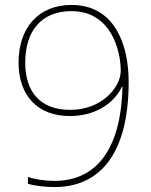

<svg xmlns="http://www.w3.org/2000/svg" viewBox="-20 -744 610 776"><path d="M500 -413C500 -568 441 -724 269 -724C133 -724 55 -629 55 -491C55 -360 130 -275 262 -275C377 -275 447 -337 473 -394H475C469 -124 357 -13 201 -13C159 -13 117 -20 93 -29V-1C120 7 162 12 201 12C372 12 500 -107 500 -413ZM269 -699C431 -699 468 -536 468 -458C468 -390 390 -300 264 -300C142 -300 82 -373 82 -491C82 -620 148 -699 269 -699Z"/></svg>

Font: Noto Sans Lao Thin
Style: Regular
Weight: 100
Designer: Monotype Design Team
Foundry: Monotype Imaging Inc.
Version: Version 2.003